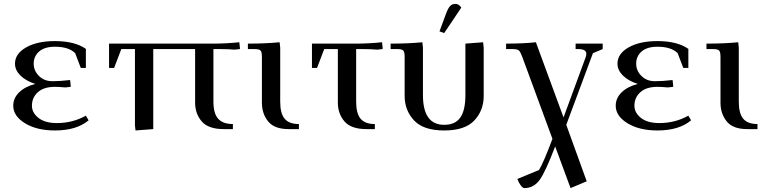

<svg xmlns="http://www.w3.org/2000/svg" viewBox="-20 -663 3929 986"><path d="M48 -120Q48 -159 78 -188.5Q108 -218 161 -232Q112 -248 84.5 -275.5Q57 -303 57 -336Q57 -387 114 -419.5Q171 -452 262 -452Q364 -452 421 -412V-314H395L366 -390Q333 -423 262 -423Q209 -423 181 -398.5Q153 -374 153 -336Q153 -300 180 -273Q207 -246 249 -246Q290 -246 340 -252L343 -224V-217L315 -214Q284 -217 262 -217Q205 -217 174.5 -189.5Q144 -162 144 -120Q144 -84 177.5 -57.5Q211 -31 272 -31Q353 -31 421 -69L435 -45Q373 7 262 7Q169 7 108.5 -30Q48 -67 48 -120Z M540 -314V-439H1076Q1139 -439 1209 -446L1212 -418V-411L1184 -408Q1154 -411 1107 -411H1076V-141Q1076 -80 1100.5 -53Q1125 -26 1176 -26V0H1129Q1050 0 1016 -39.5Q982 -79 982 -136V-411H767V0L676 7L673 -19V-411H603L566 -314Z M1253 -411V-439Q1346 -439 1416 -446L1419 -418V-141Q1419 -80 1442 -53Q1465 -26 1515 -26V0H1462Q1389 0 1357 -39.5Q1325 -79 1325 -136V-371Q1325 -396 1318 -403.5Q1311 -411 1286 -411Z M1582 -314V-439H1809Q1872 -439 1942 -446L1945 -418V-411L1917 -408Q1887 -411 1840 -411H1809V-141Q1809 -80 1832 -53Q1855 -26 1905 -26V0H1862Q1783 0 1749 -39.5Q1715 -79 1715 -136V-411H1645L1608 -314Z M1986 -411V-439Q2079 -439 2149 -446L2152 -418V-175Q2152 -22 2261 -22Q2318 -22 2344 -59.5Q2370 -97 2370 -175V-439L2461 -446L2464 -418V-170Q2464 -96 2416 -44.5Q2368 7 2261 7Q2154 7 2106 -45Q2058 -97 2058 -170V-371Q2058 -396 2051 -403.5Q2044 -411 2019 -411ZM2237 -502 2271 -594Q2281 -621 2291.5 -632Q2302 -643 2319 -643Q2336 -643 2349 -624L2261 -493Z M2579 -411V-439Q2667 -439 2732 -446L2874 -60L2988 -370Q2991 -379 2991 -387Q2991 -411 2949 -411H2936V-439H3075V-411L3025 -390L2888 -22L2993 268L2910 303L2831 89Q2782 218 2751.5 260.5Q2721 303 2673 303Q2664 303 2653 287.5Q2642 272 2637 256L2748 210Q2771 173 2817 50L2662 -371Q2653 -396 2645 -403.5Q2637 -411 2613 -411Z M3142 -120Q3142 -159 3172 -188.5Q3202 -218 3255 -232Q3206 -248 3178.5 -275.5Q3151 -303 3151 -336Q3151 -387 3208 -419.5Q3265 -452 3356 -452Q3458 -452 3515 -412V-314H3489L3460 -390Q3427 -423 3356 -423Q3303 -423 3275 -398.5Q3247 -374 3247 -336Q3247 -300 3274 -273Q3301 -246 3343 -246Q3384 -246 3434 -252L3437 -224V-217L3409 -214Q3378 -217 3356 -217Q3299 -217 3268.5 -189.5Q3238 -162 3238 -120Q3238 -84 3271.5 -57.5Q3305 -31 3366 -31Q3447 -31 3515 -69L3529 -45Q3467 7 3356 7Q3263 7 3202.5 -30Q3142 -67 3142 -120Z M3608 -411V-439Q3701 -439 3771 -446L3774 -418V-141Q3774 -80 3797 -53Q3820 -26 3870 -26V0H3817Q3744 0 3712 -39.5Q3680 -79 3680 -136V-371Q3680 -396 3673 -403.5Q3666 -411 3641 -411Z"/></svg>

Font: Dihjauti
Style: Bold
Weight: 700
Designer: T. Christopher White
Version: Version 3.0.0